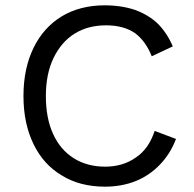

<svg xmlns="http://www.w3.org/2000/svg" viewBox="-20 -690 726 720"><path d="M560 -199C545 -154 522 -121 489 -99C456 -76 418 -65 374 -65C329 -65 289 -76 256 -97C223 -118 197 -148 179 -188C161 -227 152 -275 152 -330C152 -386 162 -434 181 -473C200 -512 226 -543 260 -564C294 -585 333 -595 378 -595C422 -595 458 -585 486 -566C513 -546 534 -517 549 -479L628 -516C614 -549 595 -578 572 -601C548 -624 519 -641 486 -653C453 -664 415 -670 372 -670C311 -670 257 -656 212 -629C166 -601 131 -562 106 -511C81 -460 68 -400 68 -330C68 -260 81 -200 106 -149C131 -98 166 -59 212 -32C257 -4 311 10 374 10C415 10 454 3 489 -11C524 -25 554 -46 580 -73C606 -100 626 -132 640 -169Z"/></svg>

Font: WorkSans-Regular
Style: Regular
Weight: 500
Designer: Wei Huang
Foundry: Wei Huang
Version: ""